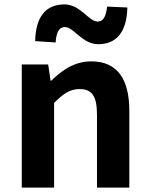

<svg xmlns="http://www.w3.org/2000/svg" viewBox="-20 -853 681 873"><path d="M79 0H226V-385C267 -426 297 -448 342 -448C397 -448 421 -418 421 -331V0H568V-349C568 -490 516 -574 395 -574C319 -574 262 -534 213 -486H210L199 -560H79ZM427 -652C511 -652 557 -710 559 -819L467 -823C462 -777 449 -755 424 -755C383 -755 346 -833 273 -833C187 -833 142 -775 140 -666L233 -660C236 -708 250 -730 275 -730C316 -730 353 -652 427 -652Z"/></svg>

Font: Noto Sans CJK TC
Style: Bold
Weight: 700
Designer: Ryoko NISHIZUKA 西塚涼子 (kana, bopomofo & ideographs); Paul D. Hunt (Latin, Greek & Cyrillic); Sandoll Communications 산돌커뮤니
Foundry: Adobe
Version: Version 2.004;hotconv 1.0.118;makeotfexe 2.5.65603